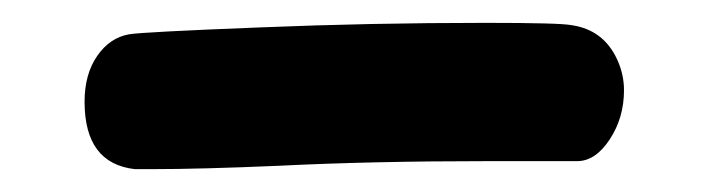

<svg xmlns="http://www.w3.org/2000/svg" viewBox="-20 -199 618 168"><path d="M98 -51Q54 -56 54 -110Q54 -134 65 -150Q76 -166 93 -169Q105 -171 207 -175Q304 -179 405 -179Q470 -179 480 -177Q508 -173 520 -147Q526 -134 526 -120Q526 -96 513.5 -77Q501 -58 485 -58H406Q306 -58 225 -54Q156 -51 113 -51Z"/></svg>

Font: Chanighter Handwriting Cyr
Style: Regular
Weight: 400
Designer: Sin Chanighter
Version: Version 001.001